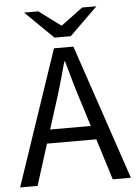

<svg xmlns="http://www.w3.org/2000/svg" viewBox="-57 -885 659 929"><g transform="rotate(-5 272.0 -420.5)"><path d="M2.6 0 224.5 -656.3H318.8L540.7 0H452.7L338 -366.6Q320.1 -421.7 304 -476.5Q288 -531.3 272.4 -588H268.4Q253.5 -530.7 237.4 -476.2Q221.4 -421.7 203.5 -366.6L87.4 0ZM119.4 -199.8V-266.5H421.6V-199.8ZM231.6 -707.6 95.3 -841H164.6L269 -763.3H273L377.5 -841H446.8L310.5 -707.6Z"/></g></svg>

Font: Source Sans 3 VF
Style: Regular
Weight: 200
Designer: Paul D. Hunt
Foundry: Adobe
Version: Version 3.046;hotconv 1.0.118;makeotfexe 2.5.65603